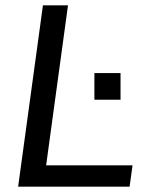

<svg xmlns="http://www.w3.org/2000/svg" viewBox="-20 -700 554 720"><path d="M334 -326H432V-426H334ZM48 0H466L477 -80H153L235 -680H141Z"/></svg>

Font: Ronzino Oblique
Style: Italic
Weight: 400
Italic angle: -8°
Designer: Nunzio Mazzaferro
Foundry: Collletttivo
Version: Version 1.000;Glyphs 3.3 (3337)